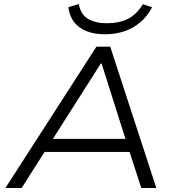

<svg xmlns="http://www.w3.org/2000/svg" viewBox="-20 -938 885 958"><path d="M7 0 461 -705H530L760 0H685L619 -203L657 -180H171L217 -203L88 0ZM483 -621 233 -228 205 -245H642L611 -229L487 -621ZM504 -767Q451 -767 412 -782.5Q373 -798 350 -827.5Q327 -857 321 -902L373 -918Q383 -865 420 -843.5Q457 -822 513 -822Q574 -822 617.5 -843.5Q661 -865 693 -917L739 -902Q715 -856 679 -826Q643 -796 599 -781.5Q555 -767 504 -767Z"/></svg>

Font: Nunito Sans 7pt SemiExpanded Light
Style: Italic
Weight: 300
Width: 6
Italic angle: -9°
Designer: Vernon Adams
Foundry: Vernon Adams
Version: Version 3.101;gftools[0.9.27]